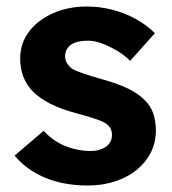

<svg xmlns="http://www.w3.org/2000/svg" viewBox="-20 -560 530 590"><path d="M249 10Q176 10 118.5 -14Q61 -38 25 -82L114 -158Q145 -125 182.5 -110.5Q220 -96 259 -96Q273 -96 285 -99.5Q297 -103 306 -109.5Q315 -116 319.5 -125Q324 -134 324 -146Q324 -168 306 -180Q298 -186 276.5 -193.5Q255 -201 222 -210Q171 -223 136 -240.5Q101 -258 79 -281Q61 -300 51.5 -325Q42 -350 42 -380Q42 -428 70 -464Q98 -500 144.5 -520Q191 -540 246 -540Q287 -540 325.5 -530Q364 -520 397.5 -501.5Q431 -483 456 -458L380 -373Q362 -391 339 -404.5Q316 -418 293 -426.5Q270 -435 251 -435Q234 -435 220.5 -432Q207 -429 198 -422.5Q189 -416 184.5 -407Q180 -398 180 -387Q180 -376 185.5 -366.5Q191 -357 201 -349Q211 -343 233.5 -335Q256 -327 292 -317Q340 -304 373 -288Q406 -272 426 -251Q444 -233 451.5 -209.5Q459 -186 459 -159Q459 -110 431.5 -71.5Q404 -33 356.5 -11.5Q309 10 249 10Z"/></svg>

Font: Readex Pro SemiBold
Style: Regular
Weight: 600
Designer: Bonnie Shaver-Troup, Thomas Jockin
Foundry: Lexend
Version: Version 1.204